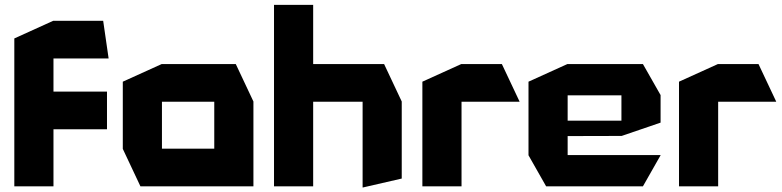

<svg xmlns="http://www.w3.org/2000/svg" viewBox="-20 -790 3314 814"><path d="M206.7 -241.9 41.7 -401.7H433.6V-241.9ZM40.7 0V-401.7H41.7L206.7 -241.9V0ZM40.7 -401.7V-627L205.7 -701.9H206.7V-401.7ZM206.7 -542V-701.9H417.4L440.4 -543V-542Z M666.6 -358.7V-518.5H979.6L1054.4 -359.7V-358.7ZM575.4 0 500.6 -158.8V-159.8H888.4V0ZM500.6 -159.8V-443.7L665.6 -518.5H666.6V-159.8ZM888.4 0V-358.7H1054.4V0Z M1141.7 0V-769.5H1307.7V0ZM1517.3 4.9V-358.7H1683.2V-33L1518.3 4.9ZM1307.7 -358.7V-518.5H1608.4L1683.2 -359.7V-358.7Z M1770.7 0V-443.7L1935.7 -518.5H1936.7V0ZM1936.7 -358.7V-518.5H2107.7L2182.6 -359.7V-358.7Z M2295.4 0 2220.6 -131.7V-132.7H2780.6V-131.7L2705.7 0ZM2220.6 -132.7V-443.7L2385.6 -518.5H2386.6V-132.7ZM2386.6 -213.1V-278.5H2614.6V-213.7ZM2386.6 -385.9V-518.5H2705.7L2780.6 -386.9V-385.9ZM2614.6 -213.7V-385.9H2780.6V-270.1L2615.6 -213.7Z M2858.7 0V-443.7L3023.7 -518.5H3024.7V0ZM3024.7 -358.7V-518.5H3195.7L3270.6 -359.7V-358.7Z"/></svg>

Font: Foldit Thin
Style: Regular
Weight: 100
Designer: Sophia Tai
Foundry: Sophia Tai
Version: Version 1.003